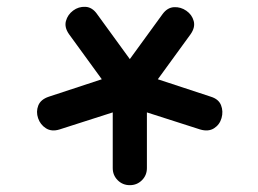

<svg xmlns="http://www.w3.org/2000/svg" viewBox="-20 -802 754 562"><path d="M360 -260Q339 -260 324.5 -274.5Q310 -289 310 -310V-473L154 -423Q131 -416 114.5 -426.5Q98 -437 91.5 -456Q85 -475 92 -493Q99 -511 123 -519L278 -570L182 -702Q168 -722 173 -740.5Q178 -759 194 -771Q210 -783 230 -782Q250 -781 264 -761L360 -629L456 -761Q470 -780 489.5 -781Q509 -782 525.5 -770.5Q542 -759 547 -740.5Q552 -722 538 -702L442 -570L597 -519Q620 -512 627 -494Q634 -476 628.5 -456.5Q623 -437 606.5 -426.5Q590 -416 566 -423L410 -473V-310Q410 -289 395.5 -274.5Q381 -260 360 -260Z"/></svg>

Font: Noto Sans Duployan
Style: Bold
Weight: 700
Designer: David Corbett
Foundry: David Corbett
Version: Version 3.001